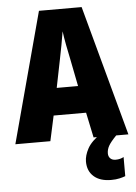

<svg xmlns="http://www.w3.org/2000/svg" viewBox="-62 -762 744 1049"><g transform="rotate(-5 310.0 -237.5)"><path d="M429 0 400 -138H222L192 0H0L192 -715H426L620 0ZM340 -434Q332 -471 323.5 -515.5Q315 -560 311 -592Q306 -561 298 -517.5Q290 -474 282 -436L252 -287H369ZM499 94Q499 111 509.5 121.5Q520 132 539 132Q552 132 563.5 129Q575 126 583 121V226Q570 231 550.5 235.5Q531 240 505 240Q444 240 410 210Q376 180 376 128Q376 95 396.5 57Q417 19 473 -19L553 0Q521 33 510 53Q499 73 499 94Z"/></g></svg>

Font: Noto Sans Ethiopic Condensed Black
Style: Regular
Weight: 900
Width: 3
Designer: Monotype Design Team
Foundry: Monotype Imaging Inc.
Version: Version 2.102; ttfautohint (v1.8.4.7-5d5b)